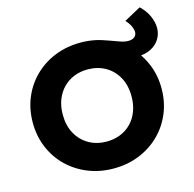

<svg xmlns="http://www.w3.org/2000/svg" viewBox="-118 -940 1086 1076"><g transform="rotate(-15 425.0 -402.5)"><path d="M412.5 15Q332 15 263.8 -12.8Q195.5 -40.5 145 -90Q94.5 -139.5 66.8 -206Q39 -272.5 39 -350Q39 -428 66.8 -494.5Q94.5 -561 145 -610.5Q195.5 -660 263.8 -687.5Q332 -715 412.5 -715Q493.5 -715 561.5 -687Q629.5 -659 680 -609Q730.5 -559 758.2 -492.8Q786 -426.5 786 -350Q786 -272.5 758.2 -206Q730.5 -139.5 680 -90Q629.5 -40.5 561.5 -12.8Q493.5 15 412.5 15ZM412.5 -141Q456 -141 492.2 -155.5Q528.5 -170 555.5 -197.5Q582.5 -225 597.2 -263.8Q612 -302.5 612 -350Q612 -414 586.2 -461Q560.5 -508 515.2 -533.8Q470 -559.5 412.5 -559.5Q369.5 -559.5 333 -544.8Q296.5 -530 269.8 -502.5Q243 -475 228 -436.5Q213 -398 213 -350Q213 -286.5 239 -239.5Q265 -192.5 310.2 -166.8Q355.5 -141 412.5 -141ZM704 -557Q671 -557 636 -567.2Q601 -577.5 564.2 -591Q527.5 -604.5 489.5 -614.8Q451.5 -625 413 -625L412 -715Q459 -715 498.8 -705.8Q538.5 -696.5 571 -684.5Q603.5 -672.5 629.2 -663.5Q655 -654.5 674.5 -654.5Q699 -654.5 711.8 -665.2Q724.5 -676 724.5 -693.5Q724.5 -707.5 716.2 -726.5Q708 -745.5 688 -767L785 -820Q817.5 -789.5 833.5 -753.2Q849.5 -717 849.5 -684Q849.5 -648.5 831.5 -619.8Q813.5 -591 780.8 -574Q748 -557 704 -557Z"/></g></svg>

Font: Geologica Cursive
Style: Bold
Weight: 700
Designer: Sindre Bremnes, Frode Helland
Foundry: Monokrom Skriftforlag AS
Version: Version 1.010;gftools[0.9.28]